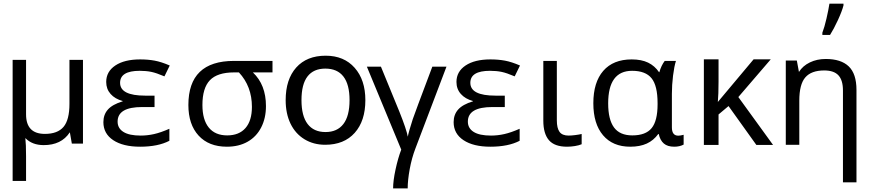

<svg xmlns="http://www.w3.org/2000/svg" viewBox="-20 -799 4936 1061"><path d="M124 -167Q124 -59.1 228 -59.1Q298.3 -59.1 331.1 -97.9Q363.8 -136.7 363.8 -225.1V-468.3H438.5V-5.4H377L366.2 -66.9H365.2Q318.8 2.9 221.7 2.9Q157.7 2.9 120.6 -35.6H120.1Q124 -2.4 124 64.9V200.7H49.8V-468.3H124Z M834 -270.5V-207.5H765.6Q629.9 -207.5 629.9 -127Q629.9 -90.3 661.9 -70.1Q693.8 -49.8 757.8 -49.8Q794.4 -49.8 831.3 -58.1Q868.2 -66.4 916 -87.4V-21Q853 11.7 754.4 11.7Q660.2 11.7 605.7 -24.4Q551.3 -60.5 551.3 -124Q551.3 -165.5 576.2 -193.6Q601.1 -221.7 658.2 -239.3V-240.7Q615.2 -252.4 591.1 -279.8Q566.9 -307.1 566.9 -346.2Q566.9 -403.3 617.2 -437Q667.5 -470.7 754.4 -470.7Q797.9 -470.7 834.7 -463.9Q871.6 -457 918 -437L888.7 -377Q844.2 -396 815.7 -401.9Q787.1 -407.7 752 -407.7Q643.6 -407.7 643.6 -341.3Q643.6 -270.5 782.2 -270.5Z M1449.7 -212.9Q1449.7 -146 1423.3 -94.7Q1397 -43.5 1348.4 -15.9Q1299.8 11.7 1233.9 11.7Q1133.8 11.7 1077.4 -49.8Q1021 -111.3 1021 -218.8Q1021 -462.4 1272.9 -462.4H1485.8V-398.9H1377.4Q1449.7 -330.6 1449.7 -212.9ZM1098.6 -218.8Q1098.6 -137.2 1133.8 -94Q1168.9 -50.8 1235.4 -50.8Q1301.3 -50.8 1336.7 -91.6Q1372.1 -132.3 1372.1 -208.5Q1372.1 -321.8 1300.3 -398.9H1273.9Q1181.2 -398.9 1139.9 -355.7Q1098.6 -312.5 1098.6 -218.8Z M1999 -245.6Q1999 -130.9 1940.2 -64.9Q1881.3 1 1776.9 1Q1712.4 1 1662.4 -29.5Q1612.3 -60.1 1585.4 -115.7Q1558.6 -171.4 1558.6 -245.6Q1558.6 -360.4 1616.9 -425.8Q1675.3 -491.2 1779.8 -491.2Q1880.9 -491.2 1939.9 -424.3Q1999 -357.4 1999 -245.6ZM1646 -245.6Q1646 -158.2 1679.9 -113.8Q1713.9 -69.3 1778.8 -69.3Q1843.3 -69.3 1877.4 -113.5Q1911.6 -157.7 1911.6 -245.6Q1911.6 -332.5 1877.7 -376.2Q1843.8 -419.9 1777.8 -419.9Q1712.9 -419.9 1679.4 -376.7Q1646 -333.5 1646 -245.6Z M2232.9 242.2H2152.3Q2152.3 199.7 2165.8 137.5Q2179.2 75.2 2197.3 27.8L2007.3 -430.7H2085L2186.5 -183.1Q2226.1 -84.5 2233.9 -42.5H2233.4Q2234.9 -53.7 2243.4 -83.5Q2252 -113.3 2261 -140.6Q2270 -168 2369.1 -430.7H2447.3L2275.4 22Q2255.4 74.2 2244.1 135.5Q2232.9 196.8 2232.9 242.2Z M2769.5 -270.5V-207.5H2701.2Q2565.4 -207.5 2565.4 -127Q2565.4 -90.3 2597.4 -70.1Q2629.4 -49.8 2693.4 -49.8Q2730 -49.8 2766.8 -58.1Q2803.7 -66.4 2851.6 -87.4V-21Q2788.6 11.7 2689.9 11.7Q2595.7 11.7 2541.3 -24.4Q2486.8 -60.5 2486.8 -124Q2486.8 -165.5 2511.7 -193.6Q2536.6 -221.7 2593.8 -239.3V-240.7Q2550.8 -252.4 2526.6 -279.8Q2502.4 -307.1 2502.4 -346.2Q2502.4 -403.3 2552.7 -437Q2603 -470.7 2689.9 -470.7Q2733.4 -470.7 2770.3 -463.9Q2807.1 -457 2853.5 -437L2824.2 -377Q2779.8 -396 2751.2 -401.9Q2722.7 -407.7 2687.5 -407.7Q2579.1 -407.7 2579.1 -341.3Q2579.1 -270.5 2717.8 -270.5Z M3057.1 -462.4V-134.3Q3057.1 -90.8 3072 -70.3Q3086.9 -49.8 3122.1 -49.8Q3137.7 -49.8 3158.7 -52.5Q3179.7 -55.2 3194.3 -58.6V-2Q3179.7 4.4 3157 8.1Q3134.3 11.7 3113.3 11.7Q3044.4 11.7 3013.4 -24.4Q2982.4 -60.5 2982.4 -132.3V-462.4Z M3474.1 -50.8Q3548.3 -50.8 3581.1 -91.1Q3613.8 -131.3 3613.8 -222.7V-229Q3613.8 -325.2 3580.6 -366.5Q3547.4 -407.7 3473.1 -407.7Q3340.8 -407.7 3340.8 -227.5Q3340.8 -138.7 3373 -94.7Q3405.3 -50.8 3474.1 -50.8ZM3462.9 11.7Q3366.2 11.7 3312.5 -51.5Q3258.8 -114.7 3258.8 -228.5Q3258.8 -344.2 3313.7 -407.5Q3368.7 -470.7 3470.7 -470.7Q3524.9 -470.7 3561.5 -452.9Q3598.1 -435.1 3622.1 -399.9H3623.5Q3634.3 -437.5 3653.3 -462.4H3715.3Q3705.6 -432.1 3699.2 -380.6Q3692.9 -329.1 3692.9 -280.3V-95.2Q3692.9 -49.3 3728 -49.3Q3740.2 -49.3 3757.8 -54.2V0Q3735.8 11.7 3706.1 11.7Q3668.9 11.7 3648.4 -5.9Q3627.9 -23.4 3620.1 -58.6H3617.7Q3591.8 -22.9 3554 -5.6Q3516.1 11.7 3462.9 11.7Z M4144.5 -471.2H4239.3L4060.1 -262.7L4252 2H4159.7L4005.9 -212.9L3950.7 -166.5V2H3869.6V-471.2H3950.7V-347.7Q3950.7 -276.9 3946.8 -235.4Z M4638.2 208.5V-299.3Q4638.2 -355.5 4613.3 -382.6Q4588.4 -409.7 4534.7 -409.7Q4463.4 -409.7 4430.2 -371.3Q4397 -333 4397 -243.2V1H4322.3V-464.4H4383.3L4395 -401.4Q4416 -435.1 4455.3 -454.1Q4494.6 -473.1 4543 -473.1Q4627.4 -473.1 4670.2 -432.1Q4712.9 -391.1 4712.9 -302.2V208.5ZM4524.4 -618.2Q4536.1 -648.4 4547.1 -696.3Q4558.1 -744.1 4563.5 -778.8H4641.1V-769Q4633.3 -737.8 4610.4 -688Q4587.4 -638.2 4566.9 -606H4524.4Z"/></svg>

Font: XL-Viking
Style: Regular
Weight: 400
Foundry: Ascender Corporation
Version: Version 1.10 March 23, 2015